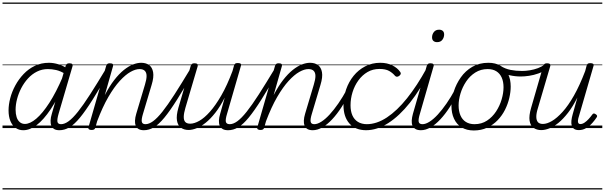

<svg xmlns="http://www.w3.org/2000/svg" viewBox="-20 -1018 4807 1526"><path d="M165 17Q130 17 103.5 -2Q77 -21 62.5 -56.5Q48 -92 48 -141Q48 -186 61.5 -238Q75 -290 102 -339.5Q129 -389 168 -430Q207 -471 257.5 -495Q308 -519 369 -519Q405 -519 444.5 -507Q484 -495 516 -472L504 -427Q461 -454 426 -461.5Q391 -469 361 -469Q314 -469 274 -449Q234 -429 202.5 -394.5Q171 -360 149 -317.5Q127 -275 115.5 -230.5Q104 -186 104 -146Q104 -113 112 -87.5Q120 -62 137 -47.5Q154 -33 178 -33Q219 -33 268.5 -75Q318 -117 372 -200.5Q426 -284 479 -408L498 -367Q440 -235 383 -150Q326 -65 271.5 -24Q217 17 165 17ZM452 17Q426 17 410.5 7.5Q395 -2 388 -19Q381 -36 382 -60.5Q383 -85 392 -114L502 -495Q505 -506 512 -510.5Q519 -515 532 -515Q549 -515 554.5 -508Q560 -501 556 -490L446 -115Q433 -70 436.5 -50.5Q440 -31 465 -31Q475 -31 479.5 -23.5Q484 -16 482.5 -7Q481 2 473.5 9.5Q466 17 452 17ZM0 478H622V488H0ZM0 -20H622V0H0ZM0 -505H622V-500H0ZM0 -998H622V-988H0Z M452 17Q441 17 436 9.5Q431 2 432.5 -7Q434 -16 442 -23.5Q450 -31 465 -31Q493 -31 525.5 -54.5Q558 -78 599.5 -130Q641 -182 696 -267.5Q751 -353 825 -476Q830 -486 839.5 -485Q849 -484 854.5 -477Q860 -470 855 -460Q776 -321 718 -229Q660 -137 615.5 -83Q571 -29 532 -6Q493 17 452 17ZM622 478V488ZM622 -20V0ZM622 -505V-500ZM622 -998V-988Z M1124 17Q1098 17 1081.5 7.5Q1065 -2 1058.5 -19Q1052 -36 1053 -60Q1054 -84 1063 -114L1132 -345Q1145 -387 1145 -414Q1145 -441 1131 -455Q1117 -469 1089 -469Q1057 -469 1017 -446.5Q977 -424 932 -375Q887 -326 841 -247Q795 -168 752 -54L738 -4Q735 6 728.5 10.5Q722 15 707 15Q695 15 687.5 10Q680 5 683 -6L824 -495Q828 -506 834 -510.5Q840 -515 853 -515Q870 -515 876 -509Q882 -503 878 -491L813 -262Q850 -333 888 -382Q926 -431 964 -461.5Q1002 -492 1037 -505.5Q1072 -519 1102 -519Q1140 -519 1165 -501Q1190 -483 1197 -444Q1204 -405 1185 -343L1117 -115Q1103 -70 1107 -50.5Q1111 -31 1136 -31Q1146 -31 1150.5 -23.5Q1155 -16 1153.5 -7Q1152 2 1144.5 9.5Q1137 17 1124 17ZM622 478H1293V488H622ZM622 -20H1293V0H622ZM622 -505H1293V-500H622ZM622 -998H1293V-988H622Z M1123 17Q1112 17 1107 9.5Q1102 2 1103.5 -7Q1105 -16 1113 -23.5Q1121 -31 1136 -31Q1164 -31 1196.5 -54.5Q1229 -78 1270.5 -130Q1312 -182 1367 -267.5Q1422 -353 1496 -476Q1501 -486 1510.5 -485Q1520 -484 1525.5 -477Q1531 -470 1526 -460Q1447 -321 1389 -229Q1331 -137 1286.5 -83Q1242 -29 1203 -6Q1164 17 1123 17ZM1293 478V488ZM1293 -20V0ZM1293 -505V-500ZM1293 -998V-988Z M1479 15Q1443 15 1418 -3Q1393 -21 1386.5 -60Q1380 -99 1398 -162L1496 -495Q1500 -506 1506 -510.5Q1512 -515 1526 -515Q1542 -515 1548 -509Q1554 -503 1551 -491L1453 -159Q1441 -118 1440.5 -90Q1440 -62 1452.5 -48.5Q1465 -35 1492 -35Q1524 -35 1564 -57.5Q1604 -80 1648.5 -130Q1693 -180 1739 -259.5Q1785 -339 1828 -454L1840 -497Q1844 -509 1850 -513Q1856 -517 1870 -517Q1886 -517 1892.5 -512Q1899 -507 1895 -495L1785 -115Q1771 -70 1775 -50.5Q1779 -31 1806 -31Q1816 -31 1820.5 -23.5Q1825 -16 1823.5 -7Q1822 2 1814.5 9.5Q1807 17 1793 17Q1766 17 1750 7.5Q1734 -2 1726.5 -19Q1719 -36 1720 -60Q1721 -84 1730 -114L1766 -242Q1730 -171 1691.5 -122Q1653 -73 1615.5 -43Q1578 -13 1543 1Q1508 15 1479 15ZM1293 478H1964V488H1293ZM1293 -20H1964V0H1293ZM1293 -505H1964V-500H1293ZM1293 -998H1964V-988H1293Z M1793 17Q1782 17 1777 9.5Q1772 2 1773.5 -7Q1775 -16 1783 -23.5Q1791 -31 1806 -31Q1834 -31 1866.5 -54.5Q1899 -78 1940.5 -130Q1982 -182 2037 -267.5Q2092 -353 2166 -476Q2171 -486 2180.5 -485Q2190 -484 2195.5 -477Q2201 -470 2196 -460Q2117 -321 2059 -229Q2001 -137 1956.5 -83Q1912 -29 1873 -6Q1834 17 1793 17ZM1963 478V488ZM1963 -20V0ZM1963 -505V-500ZM1963 -998V-988Z M2466 17Q2440 17 2423.5 7.5Q2407 -2 2400.5 -19Q2394 -36 2395 -60Q2396 -84 2405 -114L2474 -345Q2487 -387 2487 -414Q2487 -441 2473 -455Q2459 -469 2431 -469Q2399 -469 2359 -446.5Q2319 -424 2274 -375Q2229 -326 2183 -247Q2137 -168 2094 -54L2080 -4Q2077 6 2070.5 10.5Q2064 15 2049 15Q2037 15 2029.5 10Q2022 5 2025 -6L2166 -495Q2170 -506 2176 -510.5Q2182 -515 2195 -515Q2212 -515 2218 -509Q2224 -503 2220 -491L2155 -262Q2192 -333 2230 -382Q2268 -431 2306 -461.5Q2344 -492 2379 -505.5Q2414 -519 2444 -519Q2482 -519 2507 -501Q2532 -483 2539 -444Q2546 -405 2527 -343L2459 -115Q2445 -70 2449 -50.5Q2453 -31 2478 -31Q2488 -31 2492.5 -23.5Q2497 -16 2495.5 -7Q2494 2 2486.5 9.5Q2479 17 2466 17ZM1964 478H2635V488H1964ZM1964 -20H2635V0H1964ZM1964 -505H2635V-500H1964ZM1964 -998H2635V-988H1964Z M2465 17Q2454 17 2449 9.5Q2444 2 2445.5 -7Q2447 -16 2455 -23.5Q2463 -31 2478 -31Q2503 -31 2534.5 -51Q2566 -71 2600 -108Q2634 -145 2669 -195.5Q2704 -246 2737 -307Q2742 -316 2750.5 -315Q2759 -314 2765 -307.5Q2771 -301 2767 -292Q2732 -224 2695 -167Q2658 -110 2619.5 -69Q2581 -28 2542 -5.5Q2503 17 2465 17ZM2635 478V488ZM2635 -20V0ZM2635 -505V-500ZM2635 -998V-988Z M2892 17Q2804 17 2757 -36.5Q2710 -90 2710 -182Q2710 -247 2731 -307.5Q2752 -368 2790.5 -415.5Q2829 -463 2883 -491Q2937 -519 3002 -519Q3057 -519 3098 -498.5Q3139 -478 3161 -446Q3167 -438 3165 -430.5Q3163 -423 3153 -415Q3143 -408 3135 -408Q3127 -408 3120 -415Q3100 -439 3072 -454.5Q3044 -470 2996 -470Q2943 -470 2901 -445.5Q2859 -421 2828.5 -379Q2798 -337 2782 -285.5Q2766 -234 2766 -181Q2766 -135 2780.5 -101.5Q2795 -68 2824.5 -49.5Q2854 -31 2897 -31Q2908 -31 2912.5 -23.5Q2917 -16 2916 -6.5Q2915 3 2909 10Q2903 17 2892 17ZM2635 478H3170V488H2635ZM2635 -20H3170V0H2635ZM2635 -505H3170V-500H2635ZM2635 -998H3170V-988H2635Z M2888 17Q2876 17 2870.5 10Q2865 3 2866 -6.5Q2867 -16 2874 -23.5Q2881 -31 2894 -31Q2974 -31 3055 -84.5Q3136 -138 3215.5 -237.5Q3295 -337 3370 -474Q3374 -482 3382.5 -480Q3391 -478 3396.5 -471.5Q3402 -465 3397 -456Q3322 -307 3238 -201.5Q3154 -96 3065.5 -39.5Q2977 17 2888 17ZM3170 478V488ZM3170 -20V0ZM3170 -505V-500ZM3170 -998V-988Z M3326 17Q3299 17 3282.5 7.5Q3266 -2 3258.5 -19.5Q3251 -37 3252.5 -61Q3254 -85 3262 -114L3372 -495Q3376 -506 3382 -510.5Q3388 -515 3401 -515Q3417 -515 3423.5 -509Q3430 -503 3426 -491L3318 -116Q3304 -71 3307.5 -51Q3311 -31 3338 -31Q3349 -31 3353.5 -23.5Q3358 -16 3356.5 -7Q3355 2 3347 9.5Q3339 17 3326 17ZM3454 -683Q3436 -683 3425 -692.5Q3414 -702 3414 -721Q3414 -745 3428.5 -763.5Q3443 -782 3470 -782Q3488 -782 3499 -772.5Q3510 -763 3510 -744Q3510 -721 3496 -702Q3482 -683 3454 -683ZM3170 478H3495V488H3170ZM3170 -20H3495V0H3170ZM3170 -505H3495V-500H3170ZM3170 -998H3495V-988H3170Z M3325 17Q3314 17 3309 9.5Q3304 2 3305.5 -7Q3307 -16 3315 -23.5Q3323 -31 3338 -31Q3363 -31 3394.5 -51Q3426 -71 3460 -108Q3494 -145 3529 -195.5Q3564 -246 3597 -307Q3602 -316 3610.5 -315Q3619 -314 3625 -307.5Q3631 -301 3627 -292Q3592 -224 3555 -167Q3518 -110 3479.5 -69Q3441 -28 3402 -5.5Q3363 17 3325 17ZM3495 478V488ZM3495 -20V0ZM3495 -505V-500ZM3495 -998V-988Z M3746 19Q3689 19 3649 -5.5Q3609 -30 3588.5 -74.5Q3568 -119 3568 -177Q3568 -232 3587 -291.5Q3606 -351 3642.5 -403Q3679 -455 3734 -487Q3789 -519 3862 -519Q3918 -519 3958 -495.5Q3998 -472 4018.5 -429.5Q4039 -387 4039 -330Q4039 -288 4028 -240Q4017 -192 3994 -146Q3971 -100 3935.5 -63Q3900 -26 3852.5 -3.5Q3805 19 3746 19ZM3751 -31Q3808 -31 3851 -59.5Q3894 -88 3923 -132.5Q3952 -177 3967 -228Q3982 -279 3982 -324Q3982 -369 3967.5 -401.5Q3953 -434 3925 -451.5Q3897 -469 3856 -469Q3801 -469 3757.5 -441.5Q3714 -414 3684.5 -369.5Q3655 -325 3640 -275Q3625 -225 3625 -180Q3625 -135 3639.5 -101Q3654 -67 3682.5 -49Q3711 -31 3751 -31ZM3495 478H4096V488H3495ZM3495 -20H4096V0H3495ZM3495 -505H4096V-500H3495ZM3495 -998H4096V-988H3495Z M4119 -410Q4075 -410 4030 -420Q3985 -430 3937 -460Q3931 -464 3930.5 -471Q3930 -478 3934 -485.5Q3938 -493 3945 -495.5Q3952 -498 3959 -494Q3995 -471 4037.5 -462.5Q4080 -454 4130 -454Q4159 -454 4192 -459.5Q4225 -465 4256 -476.5Q4287 -488 4307 -505Q4315 -512 4322 -509.5Q4329 -507 4332.5 -500Q4336 -493 4335 -484.5Q4334 -476 4325 -470Q4296 -447 4259 -434Q4222 -421 4185.5 -415.5Q4149 -410 4119 -410ZM4097 478V488ZM4097 -20V0ZM4097 -505V-500ZM4097 -998V-988Z M4282 16Q4246 16 4220.5 -2Q4195 -20 4189 -59Q4183 -98 4201 -160L4298 -495Q4302 -506 4308.5 -510.5Q4315 -515 4328 -515Q4344 -515 4350.5 -509Q4357 -503 4353 -491L4255 -158Q4242 -117 4242.5 -89Q4243 -61 4255.5 -47Q4268 -33 4295 -33Q4327 -33 4366.5 -56Q4406 -79 4451 -128.5Q4496 -178 4541.5 -258Q4587 -338 4631 -453L4642 -495Q4646 -508 4652 -512Q4658 -516 4672 -516Q4688 -516 4694.5 -510.5Q4701 -505 4697 -493L4583 -100Q4575 -76 4573.5 -61Q4572 -46 4577 -39Q4582 -32 4592 -32Q4609 -32 4626 -43.5Q4643 -55 4658.5 -72Q4674 -89 4687 -107Q4693 -116 4700 -116Q4707 -116 4715 -110Q4724 -104 4725.5 -98Q4727 -92 4722 -85Q4710 -66 4689 -42Q4668 -18 4640.5 -1Q4613 16 4581 16Q4558 16 4544 7Q4530 -2 4524.5 -19Q4519 -36 4521.5 -59.5Q4524 -83 4532 -111L4569 -243Q4533 -171 4494.5 -121.5Q4456 -72 4418.5 -41.5Q4381 -11 4346 2.5Q4311 16 4282 16ZM4096 478H4767V488H4096ZM4096 -20H4767V0H4096ZM4096 -505H4767V-500H4096ZM4096 -998H4767V-988H4096Z"/></svg>

Font: Playwrite AU SA Guides
Style: Regular
Weight: 400
Designer: Veronika Burian, José Scaglione
Foundry: TypeTogether
Version: Version 1.003